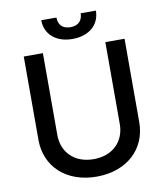

<svg xmlns="http://www.w3.org/2000/svg" viewBox="-98 -992 934 1084"><g transform="rotate(-10 369.0 -450.0)"><path d="M547.6 -727.3V-257.8C547.6 -159.1 479.4 -88.1 368.6 -88.1C258.2 -88.1 189.6 -159.1 189.6 -257.8V-727.3H79.9V-248.9C79.9 -96.2 194.2 12.1 368.6 12.1C543 12.1 657.7 -96.2 657.7 -248.9V-727.3ZM212.7 -911.9C212.7 -832 273.4 -777 369 -777C465.2 -777 525.9 -832 525.9 -911.9H438.6C438.6 -876.1 418.7 -844.5 369 -844.5C318.5 -844.5 299.7 -876.4 299.7 -911.9Z"/></g></svg>

Font: Magic Ui Pro Medium
Style: Regular
Weight: 500
Designer: Stefan Endress, Andreas Faust
Version: Version 1.000;FEAKit 1.0